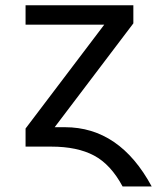

<svg xmlns="http://www.w3.org/2000/svg" viewBox="-20 -544 586 715"><path d="M221.7 -70.3Q425.8 -70.3 544.9 150.4H436.5Q392.6 68.4 330.1 35.2Q267.6 2 170.9 2H75.2V-65.4L368.2 -452.1H75.2V-524.4H476.6V-457L183.6 -70.3Z"/></svg>

Font: irohakakuC Regular
Style: Regular
Weight: 400
Designer: [Source Han Sans]
Ryoko NISHIZUKA Ë•øÂ°öÊ∂ºÂ≠ê (kana & ideographs); Paul D. Hunt (Latin, Greek & Cyrillic); Wenlong ZHAN
Version: Version 1.001.20160904